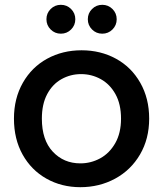

<svg xmlns="http://www.w3.org/2000/svg" viewBox="-20 -769 678 798"><path d="M314 9Q236 9 173 -26.5Q110 -62 74 -126.5Q38 -191 38 -276Q38 -360 75 -425Q112 -490 176 -525Q240 -560 319 -560Q398 -560 462 -525Q526 -490 563 -425Q600 -360 600 -276Q600 -192 562 -127Q524 -62 458.5 -26.5Q393 9 314 9ZM314 -90Q358 -90 396.5 -111Q435 -132 459 -174Q483 -216 483 -276Q483 -336 460 -377.5Q437 -419 399 -440Q361 -461 317 -461Q273 -461 235.5 -440Q198 -419 176 -377.5Q154 -336 154 -276Q154 -187 199.5 -138.5Q245 -90 314 -90ZM233 -629Q208 -629 190.5 -646.5Q173 -664 173 -689Q173 -714 190.5 -731.5Q208 -749 233 -749Q258 -749 275.5 -731.5Q293 -714 293 -689Q293 -664 275.5 -646.5Q258 -629 233 -629ZM405 -629Q380 -629 362.5 -646.5Q345 -664 345 -689Q345 -714 362.5 -731.5Q380 -749 405 -749Q430 -749 447.5 -731.5Q465 -714 465 -689Q465 -664 447.5 -646.5Q430 -629 405 -629Z"/></svg>

Font: Poppins Cyr Med
Style: Regular
Weight: 500
Designer: Ninad Kale (Devanagari), Jonny Pinhorn (Latin)
Foundry: Indian Type Foundry
Version: 4.004